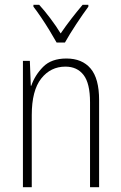

<svg xmlns="http://www.w3.org/2000/svg" viewBox="-20 -784 507 804"><path d="M258 -539Q324 -539 359.5 -497Q395 -455 395 -365V0H357V-356Q357 -435 330 -470Q303 -505 254 -505Q192 -505 152.5 -455Q113 -405 113 -302V0H76V-529H105L109 -425H111Q126 -469 160.5 -504Q195 -539 258 -539ZM217 -606Q204 -629 187 -657Q170 -685 152 -711.5Q134 -738 120 -756V-764H144Q166 -740 190.5 -707.5Q215 -675 234 -644Q256 -676 278 -704.5Q300 -733 326 -764H350V-756Q327 -725 299 -682.5Q271 -640 252 -606Z"/></svg>

Font: Noto Sans Sinhala Condensed ExtraLight
Style: Regular
Weight: 200
Width: 3
Designer: Jelle Bosma - Monotype Design Team
Foundry: Monotype Imaging Inc.
Version: Version 2.006; ttfautohint (v1.8.4.7-5d5b)